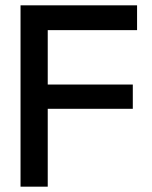

<svg xmlns="http://www.w3.org/2000/svg" viewBox="-20 -700 570 720"><path d="M57 0V-680H494V-587H159V-383H478V-292H159V0Z"/></svg>

Font: TASA Orbiter Display Medium
Style: Regular
Weight: 500
Designer: Weizhong Zhang
Version: Version 1.000;Glyphs 3.1.2 (3151)